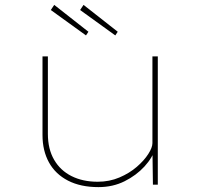

<svg xmlns="http://www.w3.org/2000/svg" viewBox="-20 -756 814 786"><path d="M383 10Q310 10 258.5 -16.5Q207 -43 180.5 -91Q154 -139 154 -203V-525H176V-208Q176 -146 201.5 -102Q227 -58 273 -35Q319 -12 380 -12Q428 -12 469 -29.5Q510 -47 540 -73Q570 -99 587 -125.5Q604 -152 604 -170V-525H626V0H606L604 -147L616 -150Q605 -111 571.5 -74.5Q538 -38 490 -14Q442 10 383 10ZM452 -611 308 -715 322 -736 462 -626ZM332 -611 188 -715 202 -736 342 -626Z"/></svg>

Font: Lexend Mega Thin
Style: Regular
Weight: 250
Version: Version 1.007